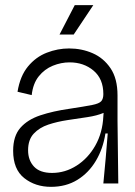

<svg xmlns="http://www.w3.org/2000/svg" viewBox="-20 -712 524 745"><path d="M178 13Q117 13 74 -21Q31 -55 31 -127Q31 -184 59 -216Q87 -248 136.5 -264.5Q186 -281 250 -290Q309 -299 337 -304.5Q365 -310 373 -319.5Q381 -329 381 -347Q381 -406 343 -438Q305 -470 250 -470Q217 -470 185 -457Q153 -444 130.5 -416Q108 -388 103 -343L48 -356Q58 -417 88.5 -454Q119 -491 161.5 -507.5Q204 -524 248 -524Q297 -524 339.5 -505.5Q382 -487 409 -447Q436 -407 436 -342V-242Q437 -182 437.5 -121Q438 -60 439 0H381Q386 -50 390 -96.5Q394 -143 398 -194H389Q380 -135 352 -88Q324 -41 280 -14Q236 13 178 13ZM182 -41Q233 -41 277.5 -69.5Q322 -98 350 -147.5Q378 -197 381 -261L382 -274Q356 -263 319 -257.5Q282 -252 242 -246Q202 -240 167.5 -228.5Q133 -217 111 -193.5Q89 -170 89 -129Q89 -90 112 -65.5Q135 -41 182 -41ZM266 -578H211L270 -692H342Z"/></svg>

Font: Bricolage Grotesque 48pt ExtraLight
Style: Regular
Weight: 200
Designer: Mathieu Triay
Foundry: Atelier Triay
Version: Version 1.000; ttfautohint (v1.8.4.7-5d5b);gftools[0.9.32]